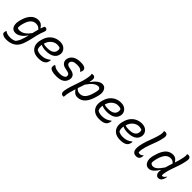

<svg xmlns="http://www.w3.org/2000/svg" viewBox="288 -2229 3903 3903"><g transform="rotate(45 2240.0 -277.0)"><path d="M322 -543Q375 -543 410 -517.5Q445 -492 466 -454H473Q479 -474 487.5 -494.5Q496 -515 505 -534Q510 -536 515.5 -537Q521 -538 528 -538Q558 -538 572 -516.5Q586 -495 572 -460Q540 -381 521 -302Q502 -223 484.5 -146.5Q467 -70 439 4Q401 107 323.5 155Q246 203 138 203Q86 203 56 191Q26 179 12 163Q-4 142 5 106Q9 91 17 77H23Q48 98 81 107.5Q114 117 168 117Q237 117 294 85Q315 56 330 29.5Q345 3 358 -34Q370 -68 380 -103Q390 -138 399 -174L394 -175Q350 -106 291 -64.5Q232 -23 173 -23Q118 -23 87 -54.5Q56 -86 48 -136Q40 -186 53 -241L58 -262Q84 -364 124.5 -426Q165 -488 216 -515.5Q267 -543 322 -543ZM134 -138Q145 -127 158.5 -122.5Q172 -118 190 -118Q226 -118 263 -130.5Q300 -143 339.5 -176Q379 -209 422 -270Q429 -301 437.5 -333.5Q446 -366 456 -400Q434 -430 405 -443.5Q376 -457 339 -457Q204 -457 152 -262L147 -246Q139 -214 136 -188Q133 -162 134 -138Z M945 -543Q1015 -543 1058.5 -513.5Q1102 -484 1118.5 -440.5Q1135 -397 1124 -353L1122 -345Q1105 -276 1040 -239.5Q975 -203 869 -203Q821 -203 784 -211.5Q747 -220 730 -232H724Q717 -194 720.5 -159Q724 -124 740 -100Q769 -86 797 -79Q825 -72 859 -72Q927 -72 973 -90Q1019 -108 1068 -145H1074Q1074 -132 1072.5 -122Q1071 -112 1069 -102Q1058 -58 1029 -33Q1004 -11 964.5 0Q925 11 865 11Q776 11 718.5 -26.5Q661 -64 640.5 -129.5Q620 -195 642 -280L646 -294Q668 -380 713.5 -435Q759 -490 819.5 -516.5Q880 -543 945 -543ZM944 -460Q881 -460 823 -415.5Q765 -371 737 -281Q757 -272 782 -268Q807 -264 841 -264Q932 -264 976.5 -290.5Q1021 -317 1032 -360Q1040 -391 1037 -411.5Q1034 -432 1024 -446Q1007 -453 988.5 -456.5Q970 -460 944 -460Z M1401 -77Q1452 -77 1482.5 -89Q1513 -101 1534 -124Q1544 -162 1531 -185.5Q1518 -209 1465 -220L1393 -236Q1348 -246 1321.5 -271Q1295 -296 1287 -329Q1279 -362 1287 -393Q1307 -468 1370.5 -506Q1434 -544 1534 -544Q1596 -544 1628 -533.5Q1660 -523 1674 -505Q1685 -494 1687.5 -476.5Q1690 -459 1685 -440Q1678 -414 1663 -398H1657Q1641 -430 1608.5 -442.5Q1576 -455 1520 -455Q1393 -455 1375 -383Q1372 -369 1375.5 -353Q1379 -337 1396.5 -323Q1414 -309 1453 -301L1512 -289Q1586 -273 1611 -230.5Q1636 -188 1622 -133Q1603 -59 1545 -24Q1487 11 1380 11Q1307 11 1263 -2.5Q1219 -16 1202 -36Q1185 -58 1191 -99Q1193 -110 1197.5 -119Q1202 -128 1206 -134H1212Q1249 -102 1291.5 -89.5Q1334 -77 1401 -77Z M1857 -534Q1868 -539 1877 -540Q1886 -541 1897 -541Q1929 -541 1946.5 -514.5Q1964 -488 1950 -421Q1947 -407 1944 -392L1951 -389Q1996 -456 2051.5 -499.5Q2107 -543 2162 -543Q2210 -543 2239.5 -512.5Q2269 -482 2277.5 -431Q2286 -380 2270 -320L2264 -297Q2224 -140 2155.5 -64.5Q2087 11 1986 11Q1937 11 1902.5 -17Q1868 -45 1851 -76L1846 -75Q1824 -10 1807.5 57Q1791 124 1787 197Q1777 200 1767 200Q1731 200 1714.5 173Q1698 146 1705 105Q1718 30 1738.5 -36Q1759 -102 1782.5 -166Q1806 -230 1826.5 -297Q1847 -364 1859 -440Q1864 -471 1864.5 -493Q1865 -515 1857 -534ZM2136 -450Q2084 -450 2031.5 -411Q1979 -372 1915 -279Q1903 -240 1890 -203Q1877 -166 1864 -129Q1884 -101 1910 -88Q1936 -75 1976 -75Q2046 -75 2093 -129.5Q2140 -184 2168 -291L2173 -307Q2189 -364 2190 -410Q2175 -450 2136 -450Z M2695 -543Q2765 -543 2808.5 -513.5Q2852 -484 2868.5 -440.5Q2885 -397 2874 -353L2872 -345Q2855 -276 2790 -239.5Q2725 -203 2619 -203Q2571 -203 2534 -211.5Q2497 -220 2480 -232H2474Q2467 -194 2470.5 -159Q2474 -124 2490 -100Q2519 -86 2547 -79Q2575 -72 2609 -72Q2677 -72 2723 -90Q2769 -108 2818 -145H2824Q2824 -132 2822.5 -122Q2821 -112 2819 -102Q2808 -58 2779 -33Q2754 -11 2714.5 0Q2675 11 2615 11Q2526 11 2468.5 -26.5Q2411 -64 2390.5 -129.5Q2370 -195 2392 -280L2396 -294Q2418 -380 2463.5 -435Q2509 -490 2569.5 -516.5Q2630 -543 2695 -543ZM2694 -460Q2631 -460 2573 -415.5Q2515 -371 2487 -281Q2507 -272 2532 -268Q2557 -264 2591 -264Q2682 -264 2726.5 -290.5Q2771 -317 2782 -360Q2790 -391 2787 -411.5Q2784 -432 2774 -446Q2757 -453 2738.5 -456.5Q2720 -460 2694 -460Z M3295 -543Q3365 -543 3408.5 -513.5Q3452 -484 3468.5 -440.5Q3485 -397 3474 -353L3472 -345Q3455 -276 3390 -239.5Q3325 -203 3219 -203Q3171 -203 3134 -211.5Q3097 -220 3080 -232H3074Q3067 -194 3070.5 -159Q3074 -124 3090 -100Q3119 -86 3147 -79Q3175 -72 3209 -72Q3277 -72 3323 -90Q3369 -108 3418 -145H3424Q3424 -132 3422.5 -122Q3421 -112 3419 -102Q3408 -58 3379 -33Q3354 -11 3314.5 0Q3275 11 3215 11Q3126 11 3068.5 -26.5Q3011 -64 2990.5 -129.5Q2970 -195 2992 -280L2996 -294Q3018 -380 3063.5 -435Q3109 -490 3169.5 -516.5Q3230 -543 3295 -543ZM3294 -460Q3231 -460 3173 -415.5Q3115 -371 3087 -281Q3107 -272 3132 -268Q3157 -264 3191 -264Q3282 -264 3326.5 -290.5Q3371 -317 3382 -360Q3390 -391 3387 -411.5Q3384 -432 3374 -446Q3357 -453 3338.5 -456.5Q3320 -460 3294 -460Z M3722 -656Q3727 -682 3727 -707Q3727 -732 3719 -750Q3736 -757 3758 -757Q3791 -757 3810 -730.5Q3829 -704 3814 -637Q3798 -557 3770.5 -483Q3743 -409 3715.5 -336Q3688 -263 3671 -186Q3664 -154 3662 -128.5Q3660 -103 3663 -80Q3678 -71 3699 -71Q3719 -71 3738 -79Q3757 -87 3773 -108H3779Q3781 -97 3780 -84.5Q3779 -72 3774 -52Q3770 -39 3764.5 -29Q3759 -19 3750 -10Q3740 0 3722.5 7Q3705 14 3679 14Q3628 14 3602.5 -12.5Q3577 -39 3572 -84Q3567 -129 3577 -184Q3593 -271 3619.5 -346.5Q3646 -422 3674 -496.5Q3702 -571 3722 -656Z M4192 -543Q4242 -543 4275.5 -516.5Q4309 -490 4325 -460H4331Q4346 -507 4359.5 -555Q4373 -603 4383 -656Q4389 -687 4389.5 -709Q4390 -731 4382 -750Q4400 -757 4422 -757Q4454 -757 4471 -730.5Q4488 -704 4474 -637Q4457 -547 4429 -466Q4401 -385 4373.5 -308.5Q4346 -232 4332 -153Q4325 -118 4328 -84Q4334 -78 4344 -78Q4363 -78 4384 -97Q4405 -116 4418 -139H4424Q4424 -118 4416 -89Q4410 -67 4401 -51Q4392 -35 4381 -21Q4354 9 4311 9Q4271 9 4247.5 -28Q4224 -65 4235 -131Q4236 -138 4237 -144H4230Q4190 -77 4141.5 -33Q4093 11 4038 11Q3986 11 3954.5 -22Q3923 -55 3913.5 -108.5Q3904 -162 3919 -223L3925 -244Q3954 -356 3993.5 -421.5Q4033 -487 4083.5 -515Q4134 -543 4192 -543ZM4000 -117Q4024 -82 4064 -82Q4113 -82 4157.5 -119.5Q4202 -157 4262 -247Q4273 -288 4286 -327Q4299 -366 4312 -405Q4276 -457 4209 -457Q4141 -457 4094.5 -405.5Q4048 -354 4018 -246L4014 -231Q4007 -204 4002.5 -174Q3998 -144 4000 -117Z"/></g></svg>

Font: Recursive Sn Csl St
Style: Italic
Weight: 400
Italic angle: -15°
Version: Version 1.079;hotconv 1.0.112;makeotfexe 2.5.65598; ttfautoh